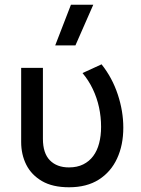

<svg xmlns="http://www.w3.org/2000/svg" viewBox="-20 -777 595 812"><path d="M272 15Q202.5 15 157.8 -11Q113 -37 91.2 -80.2Q69.5 -123.5 69.5 -176.5V-490H161.5V-190Q161.5 -129 191 -99Q220.5 -69 271.5 -69Q306.5 -69 332 -81.8Q357.5 -94.5 374.2 -117Q391 -139.5 399.2 -171Q407.5 -202.5 407.5 -240.5Q407.5 -282.5 398.8 -323Q390 -363.5 372.5 -400.2Q355 -437 329 -468L409.5 -505Q454.5 -448.5 478 -377.8Q501.5 -307 501.5 -237Q501.5 -163.5 475.2 -106.8Q449 -50 398 -17.5Q347 15 272 15ZM213.5 -585 280 -757H374.5L299 -585Z"/></svg>

Font: Geologica Cursive Light
Style: Regular
Weight: 300
Designer: Sindre Bremnes, Frode Helland
Foundry: Monokrom Skriftforlag AS
Version: Version 1.010;gftools[0.9.28]